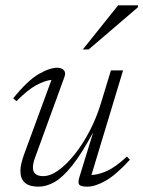

<svg xmlns="http://www.w3.org/2000/svg" viewBox="-20 -690 538 720"><path d="M277.5 -25 329.5 -194Q286.5 -114 251 -69.5Q215.5 -25 184.8 -7.5Q154 10 124 10Q56.5 10 56.5 -49Q56.5 -73 70.5 -111.5L173 -390.5Q148.5 -388 116 -370.5Q83.5 -353 41.5 -310.5L29.5 -321.5Q83.5 -388 124.8 -412Q166 -436 195 -436Q210.5 -436 219.2 -427Q228 -418 221.5 -401L112 -100.5Q103.5 -78 103.5 -62Q103.5 -29.5 142 -29.5Q168.5 -29.5 198.8 -51Q229 -72.5 259.2 -110.2Q289.5 -148 315.5 -197.5Q341.5 -247 358.5 -303L396 -426H441.5L323 -34Q346.5 -34 379.5 -48.2Q412.5 -62.5 456 -103L467 -91Q414.5 -33.5 375.5 -11.8Q336.5 10 307.5 10Q282.5 10 277 2.2Q271.5 -5.5 277.5 -25ZM290.5 -504.5 423 -670H497.5L497 -662.5L312.5 -504.5Z"/></svg>

Font: Newsreader Text Light
Style: Italic
Weight: 300
Italic angle: -17°
Designer: Hugues Gentile
Foundry: Production Type
Version: Version 1.001